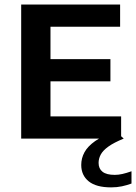

<svg xmlns="http://www.w3.org/2000/svg" viewBox="-20 -615 604 852"><path d="M74 0V-595H513V-496.5H204V-98.5H517.5V0ZM153 -254V-352.5H470V-254ZM473 216.5Q407 216.5 373.8 189.8Q340.5 163 340.5 117Q340.5 87 354.8 60.8Q369 34.5 402.2 11Q435.5 -12.5 492.5 -33L529 0Q485 18 460.8 35.5Q436.5 53 427 71Q417.5 89 417.5 108Q417.5 133.5 435 147.2Q452.5 161 489.5 161Q505.5 161 523.2 157Q541 153 563.5 145V199.5Q543 207 520.8 211.8Q498.5 216.5 473 216.5Z"/></svg>

Font: Encode Sans SC SemiBold
Style: Regular
Weight: 600
Version: Version 3.002